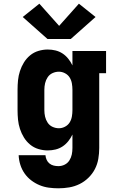

<svg xmlns="http://www.w3.org/2000/svg" viewBox="-20 -806 640 1039"><path d="M296 213Q270 213 244 209.5Q218 206 194 196Q170 186 149 170Q128 154 113 132.5Q98 111 90 85.5Q82 60 81 34H226Q227 47 232.5 59Q238 71 248 79Q258 87 270.5 90Q283 93 296 93Q314 93 330 85Q346 77 355.5 62Q365 47 368.5 30Q372 13 372 -5V-78Q363 -59 349.5 -42Q336 -25 318.5 -13.5Q301 -2 280.5 3Q260 8 238 8Q213 8 188 0.5Q163 -7 143 -23.5Q123 -40 109.5 -62Q96 -84 88 -108.5Q80 -133 77.5 -158.5Q75 -184 75 -210V-320Q75 -346 77.5 -371.5Q80 -397 88 -421.5Q96 -446 109.5 -468Q123 -490 143 -506.5Q163 -523 188 -530.5Q213 -538 238 -538Q260 -538 280.5 -533Q301 -528 318.5 -516.5Q336 -505 349.5 -488Q363 -471 372 -452V-530H554V-410H517V-5Q517 24 512 53.5Q507 83 493.5 109Q480 135 458.5 156Q437 177 410.5 190Q384 203 355 208Q326 213 296 213ZM299 -112Q316 -112 332 -120.5Q348 -129 357 -143.5Q366 -158 369 -175.5Q372 -193 372 -210V-320Q372 -337 369 -354.5Q366 -372 357 -386.5Q348 -401 332 -409.5Q316 -418 299 -418Q281 -418 264.5 -410.5Q248 -403 238 -388Q228 -373 224 -355.5Q220 -338 220 -320V-210Q220 -192 224 -174.5Q228 -157 238 -142Q248 -127 264.5 -119.5Q281 -112 299 -112ZM237 -595 103 -714 193 -786 300 -666 407 -786 497 -714 363 -595Z"/></svg>

Font: Iosevka Slab Heavy Extended
Style: Regular
Weight: 900
Width: 7
Monospace: yes
Designer: Belleve Invis
Foundry: Belleve Invis
Version: Version 11.1.0; ttfautohint (v1.8.3)